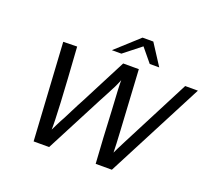

<svg xmlns="http://www.w3.org/2000/svg" viewBox="-146 -1097 1429 1292"><g transform="rotate(20 568.0 -450.5)"><path d="M499 -754 664 -904H741L838 -754H770L690 -851L567 -754ZM172 -695 271 -697Q305 -206 301 -113Q304 -120 322 -156Q340 -193 351 -211Q362 -232 380.5 -269Q399 -306 409 -325L434 -372L601 -696H713L738 -266Q744 -166 745 -110Q755 -133 792 -205L1045 -696H1136L774 2H658Q646 -174 637 -370Q626 -545 627 -586Q617 -560 603 -531Q589 -502 568.5 -464.5Q548 -427 540 -411L325 3H214Z"/></g></svg>

Font: Coval
Style: Italic
Weight: 400
Foundry: Context Ltd
Version: Version 001.000